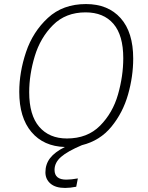

<svg xmlns="http://www.w3.org/2000/svg" viewBox="-20 -714 729 947"><path d="M249 124Q249 172 307 172Q331 172 364 166L356 207Q326 213 301 213Q254 213 229 191.5Q204 170 204 136Q204 96 227 66Q250 36 300 11Q195 8 135 -63Q75 -134 75 -261Q75 -358 108.5 -457.5Q142 -557 216 -625.5Q290 -694 404 -694Q513 -694 575 -624.5Q637 -555 637 -425Q637 -337 611.5 -247.5Q586 -158 529.5 -89Q473 -20 384 2Q313 32 281 60Q249 88 249 124ZM310 -31Q411 -31 473.5 -94Q536 -157 562 -248Q588 -339 588 -427Q588 -540 539.5 -596.5Q491 -653 402 -653Q304 -653 241.5 -590.5Q179 -528 151.5 -437Q124 -346 124 -259Q124 -146 173.5 -88.5Q223 -31 310 -31Z"/></svg>

Font: Fira Sans ExtraLight
Style: Italic
Weight: 275
Italic angle: -8°
Designer: Carrois Corporate & Edenspiekermann AG
Foundry: Carrois Corporate GbR & Edenspiekermann AG
Version: Version 4.203